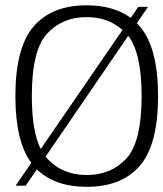

<svg xmlns="http://www.w3.org/2000/svg" viewBox="-20 -700 616 724"><path d="M39 0H77L119 -61.5Q187 4.5 307 4.5Q438.5 4.5 507.2 -74.8Q576 -154 576 -337.5Q576 -520.5 507.5 -600Q502 -606.5 496 -612.5L538 -674H501.5L473 -632.5Q408.5 -680 307 -680Q175.5 -680 106.8 -600.2Q38 -520.5 38 -337.5Q38 -166.5 98 -86ZM307 -40Q215.5 -40 158 -102Q155 -105.5 152 -109.5L463.5 -565Q514 -500 514 -337.5Q514 -164 456.2 -102Q398.5 -40 307 -40ZM133.5 -138Q100 -205.5 100 -337.5Q100 -511.5 157.8 -573.5Q215.5 -635.5 307 -635.5Q387.5 -635.5 442 -587Z"/></svg>

Font: Anybody Light
Style: Regular
Weight: 300
Designer: Tyler Finck
Foundry: Etcetera Type Company
Version: Version 1.111; ttfautohint (v1.8.4)